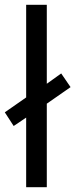

<svg xmlns="http://www.w3.org/2000/svg" viewBox="-33 -780 314 800"><path d="M76 0H162V-348L261 -417L222 -474L162 -431V-760H76V-374L-13 -312L24 -255L76 -290Z"/></svg>

Font: Noto Sans Arabic SemCond
Style: Regular
Weight: 400
Width: 4
Designer: Monotype Design Team, Nadine Chahine, Nizar Qandah and Khaled Hosny
Foundry: Monotype Imaging Inc.
Version: Version 2.012